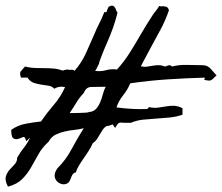

<svg xmlns="http://www.w3.org/2000/svg" viewBox="-20 -746 802 693"><path d="M761.7 -473.6Q758.8 -471.7 756.3 -469.2Q753.9 -466.8 752 -464.8Q743.2 -455.1 735.8 -455.1Q728.5 -455.1 716.8 -458Q717.8 -459 718.8 -461.9Q719.7 -464.8 718.8 -465.8Q651.4 -463.9 584.5 -459.5Q517.6 -455.1 450.2 -445.3Q440.4 -421.9 424.3 -401.9Q408.2 -381.8 400.4 -358.4Q456.1 -350.6 511.7 -352.5L517.6 -359.4Q535.2 -355.5 549.8 -357.4Q564.5 -359.4 578.1 -361.8Q591.8 -364.3 606.4 -364.3Q621.1 -364.3 638.7 -355.5V-332Q616.2 -324.2 591.8 -321.8Q567.4 -319.3 543 -317.9Q518.6 -316.4 495.6 -314Q472.7 -311.5 452.1 -302.7H428.7Q412.1 -304.7 407.7 -301.3Q403.3 -297.9 395.5 -284.2Q394.5 -286.1 391.1 -290.5Q387.7 -294.9 386.7 -296.9Q379.9 -294.9 375.5 -293Q371.1 -291 364.3 -291Q356.4 -286.1 351.1 -278.3Q345.7 -270.5 340.8 -261.7Q335.9 -252.9 330.1 -244.1Q324.2 -235.4 314.5 -228.5Q309.6 -216.8 300.8 -202.6Q292 -188.5 282.2 -174.8Q272.5 -161.1 264.6 -147.9Q256.8 -134.8 253.9 -124Q246.1 -122.1 242.7 -117.2Q239.3 -112.3 236.8 -105.5Q234.4 -98.6 231 -92.3Q227.5 -85.9 220.7 -83Q211.9 -79.1 201.7 -82Q191.4 -85 184.6 -92.8Q177.7 -100.6 177.2 -111.8Q176.8 -123 185.5 -135.7L186.5 -136.7V-137.7Q217.8 -168.9 238.3 -207.5Q258.8 -246.1 282.2 -283.2Q267.6 -279.3 249.5 -277.3Q231.4 -275.4 213.9 -271.5Q196.3 -267.6 181.2 -260.3Q166 -252.9 157.2 -237.3Q155.3 -234.4 154.3 -233.4Q131.8 -212.9 118.7 -189Q105.5 -165 92.3 -142.1Q79.1 -119.1 60.5 -100.1Q42 -81.1 8.8 -72.3Q-2.9 -94.7 1 -108.4Q4.9 -122.1 13.7 -132.3Q22.5 -142.6 32.2 -152.3Q42 -162.1 42 -176.8Q52.7 -196.3 65.9 -212.4Q79.1 -228.5 87.9 -248H86.9L75.2 -236.3L70.3 -248Q67.4 -253.9 59.6 -250Q51.8 -246.1 43 -244.1Q34.2 -242.2 27.3 -247.6Q20.5 -252.9 20.5 -277.3Q43.9 -293.9 72.3 -299.3Q100.6 -304.7 127.9 -307.6Q149.4 -338.9 174.3 -367.7Q199.2 -396.5 214.8 -431.6Q193.4 -436.5 175.8 -425.8Q168 -434.6 155.8 -436.5Q143.6 -438.5 129.9 -440.4Q116.2 -442.4 102.5 -446.8Q88.9 -451.2 79.1 -465.8H55.7Q49.8 -482.4 55.2 -488.8Q60.5 -495.1 70.3 -505.9L74.2 -504.9Q90.8 -501 107.4 -500.5Q124 -500 141.1 -500Q158.2 -500 174.3 -498.5Q190.4 -497.1 207 -491.2Q210.9 -493.2 219.2 -494.6Q227.5 -496.1 231.4 -493.2Q234.4 -495.1 240.7 -494.1Q247.1 -493.2 249 -490.2Q274.4 -519.5 290 -553.7Q305.7 -587.9 320.3 -622.1Q328.1 -641.6 337.4 -659.7Q346.7 -677.7 354.5 -697.3L356.4 -702.1H364.3L366.2 -708Q368.2 -712.9 369.1 -715.3Q370.1 -717.8 372.1 -721.7Q385.7 -729.5 392.1 -722.2Q398.4 -714.8 401.4 -704.1L404.3 -701.2Q397.5 -672.9 388.2 -646.5Q378.9 -620.1 367.2 -593.8Q365.2 -589.8 360.4 -578.1Q355.5 -566.4 350.1 -553.2Q344.7 -540 340.8 -528.8Q336.9 -517.6 336.9 -514.6Q335 -512.7 331.1 -503.4Q327.1 -494.1 323.2 -490.2Q343.8 -487.3 362.8 -492.7Q381.8 -498 402.3 -495.1Q428.7 -524.4 449.2 -557.1Q469.7 -589.8 489.3 -624Q499 -640.6 509.3 -657.2Q519.5 -673.8 530.3 -690.4Q535.2 -698.2 541 -705.1Q546.9 -711.9 551.8 -719.7L554.7 -724.6Q561.5 -721.7 565.4 -723.6Q575.2 -723.6 581.1 -721.2Q586.9 -718.8 589.8 -709Q577.1 -671.9 558.6 -637.7Q540 -603.5 521.5 -569.3Q512.7 -552.7 504.9 -538.1Q497.1 -523.4 488.3 -506.8Q500 -503.9 510.3 -505.4Q520.5 -506.8 531.2 -508.8Q542 -510.7 552.7 -510.7Q563.5 -510.7 576.2 -505.9Q583 -508.8 589.4 -510.3Q595.7 -511.7 600.6 -505.9Q627.9 -512.7 655.8 -511.7Q683.6 -510.7 710 -510.7H710.9Q728.5 -510.7 739.7 -498.5Q751 -486.3 761.7 -473.6ZM345.7 -432.6Q327.1 -432.6 309.1 -432.1Q291 -431.6 283.2 -412.1Q283.2 -411.1 281.2 -409.2Q265.6 -392.6 254.9 -374.5Q244.1 -356.4 231.4 -337.9Q234.4 -337.9 245.1 -337.9Q255.9 -337.9 267.6 -338.4Q279.3 -338.9 289.1 -339.4Q298.8 -339.8 301.8 -341.8Q317.4 -342.8 326.7 -353Q335.9 -363.3 341.8 -377.4Q347.7 -391.6 351.6 -406.7Q355.5 -421.9 361.3 -432.6Z"/></svg>

Font: Homemade Apple
Style: Regular
Weight: 400
Designer: Font Diner, Inc
Foundry: Font Diner, Inc
Version: Version 1.000